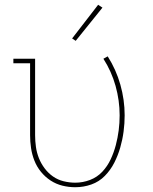

<svg xmlns="http://www.w3.org/2000/svg" viewBox="-20 -776 640 804"><path d="M295 8Q268 8 241.5 1.5Q215 -5 192 -20Q169 -35 151.5 -56.5Q134 -78 124 -103.5Q114 -129 110 -156Q106 -183 106 -210V-511H36V-530H127V-210Q127 -185 130.5 -160.5Q134 -136 143 -113.5Q152 -91 167 -71Q182 -51 202 -37Q222 -23 246.5 -17Q271 -11 295 -11Q327 -11 357 -22.5Q387 -34 408.5 -57Q430 -80 443.5 -109Q457 -138 465 -168.5Q473 -199 477 -230Q481 -261 481 -293Q481 -355 464 -416Q447 -477 413 -530L431 -540Q466 -485 484 -421.5Q502 -358 502 -293Q502 -259 497.5 -225Q493 -191 483.5 -158Q474 -125 458.5 -94.5Q443 -64 419 -39.5Q395 -15 362.5 -3.5Q330 8 295 8ZM297 -605 282 -615 391 -756 409 -744Z"/></svg>

Font: Iosevka Curly Slab ThEx
Style: Regular
Weight: 100
Width: 7
Monospace: yes
Designer: Belleve Invis
Foundry: Belleve Invis
Version: Version 11.1.0; ttfautohint (v1.8.3)